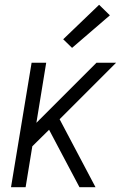

<svg xmlns="http://www.w3.org/2000/svg" viewBox="-20 -782 540 802"><path d="M26 0 112 -520H173L132 -269L383 -520H465L229 -284L379 0H312L241 -134L185 -240L115 -171L87 0ZM281 -582 244 -618 394 -762 439 -718Z"/></svg>

Font: Iosevka SS04 Light
Style: Italic
Weight: 300
Italic angle: -9°
Monospace: yes
Designer: Belleve Invis
Foundry: Belleve Invis
Version: Version 19.0.0; ttfautohint (v1.8.4)